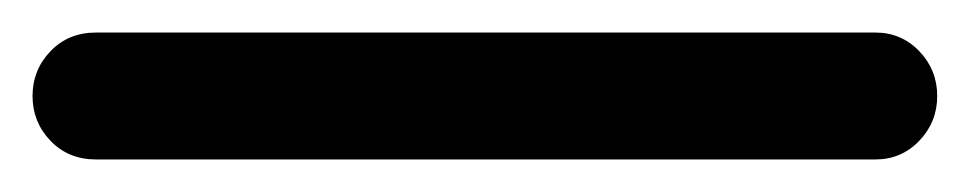

<svg xmlns="http://www.w3.org/2000/svg" viewBox="-58 -20 596 118"><path d="M1 78Q-16 78 -27 66.5Q-38 55 -38 39Q-38 23 -27 11.5Q-16 0 1 0H480Q496 0 507 11.5Q518 23 518 39Q518 55 507 66.5Q496 78 480 78Z"/></svg>

Font: Comfortaa
Style: Regular
Weight: 400
Designer: Johan Aakerlund
Foundry: Johan Aakerlund
Version: Version 3.104; ttfautohint (v1.8.1.43-b0c9)